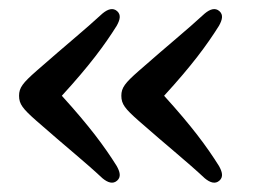

<svg xmlns="http://www.w3.org/2000/svg" viewBox="-20 -444 554 413"><path d="M232 -420C223 -428 212 -424.5 200.5 -415C162 -379.5 124 -349 58.5 -291.5C29 -265.5 21 -255.5 21 -238C21 -220 29 -210 58.5 -184C124 -126.5 162 -96.5 200.5 -60.5C212 -51 223 -47.5 232 -55.5C241 -63.5 238 -74.5 231 -87C205 -128.5 172.5 -172.5 113 -238C172.5 -303 205 -347 231 -388.5C238 -401 241 -412 232 -420ZM333 -238C392.5 -303 425 -347 451 -388.5C458 -401 461 -412 452 -420C443 -428 432 -424.5 420.5 -415C382 -379.5 344 -349 278.5 -291.5C249 -265.5 241 -255.5 241 -238C241 -220 249 -210 278.5 -184C344 -126.5 382 -96.5 420.5 -60.5C432 -51 443 -47.5 452 -55.5C461 -63.5 458 -74.5 451 -87C425 -128.5 392.5 -172.5 333 -238Z"/></svg>

Font: dr Title
Style: Regular
Weight: 400
Version: Version 1.000;hotconv 1.0.109;makeotfexe 2.5.65596